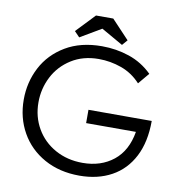

<svg xmlns="http://www.w3.org/2000/svg" viewBox="-93 -956 988 1052"><g transform="rotate(10 400.5 -430.0)"><path d="M405 -354H757Q757 -237 715 -155.5Q673 -74 596.5 -32Q520 10 418 10Q307 10 222.5 -37Q138 -84 92 -165.5Q46 -247 46 -348Q46 -445 89 -527.5Q132 -610 216 -660Q300 -710 418 -710Q498 -710 570.5 -685.5Q643 -661 699 -606L647 -544Q601 -594 539.5 -616Q478 -638 413 -638Q326 -638 261 -597Q196 -556 162 -489.5Q128 -423 128 -347Q128 -267 165.5 -202Q203 -137 270.5 -99.5Q338 -62 423 -62Q525 -62 594.5 -117.5Q664 -173 682 -280H405ZM452 -870 550 -766 524 -736 403 -805 286 -736 257 -766 356 -870Z"/></g></svg>

Font: Tilda Sans
Style: Regular
Weight: 400
Designer: ParaType Ltd
Foundry: ParaType Ltd
Version: Version 1.002W